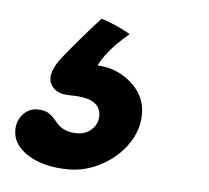

<svg xmlns="http://www.w3.org/2000/svg" viewBox="-123 -75 370 340"><g transform="rotate(5 62.0 94.5)"><path d="M10 230Q40 230 68 215Q96 200 113.5 175Q131 150 131 121Q131 88 104 65Q77 42 40 42Q30 42 16 48L38 63Q46 24 97 -18Q73 -32 45 -41Q3 6 -16 30Q-36 54 -36 71Q-36 83 -26.5 91Q-17 99 0 99Q28 99 41 106Q56 114 56 131Q56 145 45.5 155Q35 165 19 165Q-6 165 -19 148Q-26 139 -33.5 134Q-41 129 -54 129Q-69 129 -79.5 140.5Q-90 152 -90 169Q-90 195 -62 212.5Q-34 230 10 230Z"/></g></svg>

Font: Balsamiq Sans
Style: Italic
Weight: 400
Italic angle: -12°
Designer: Michael Angeles
Foundry: Balsamiq SRL
Version: Version 1.020; ttfautohint (v1.8.4.7-5d5b);gftools[0.9.26]